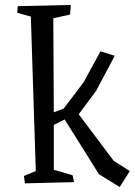

<svg xmlns="http://www.w3.org/2000/svg" viewBox="-20 -729 546 778"><path d="M506 -36 465 29 381 -23 242 -245 198 -223V-41L274 -19L280 9L81 14L77 -16L125 -36L105 -662L50 -677L52 -704L267 -709L264 -670L196 -655L198 -274L238 -289L319 -396L387 -521L445 -503L369 -360L299 -266L441 -77Z"/></svg>

Font: Underdog
Style: Regular
Weight: 400
Designer: Sergey Steblina
Foundry: Sergey Steblina, Jovanny Lemonad
Version: Version 1.001; ttfautohint (v0.9)